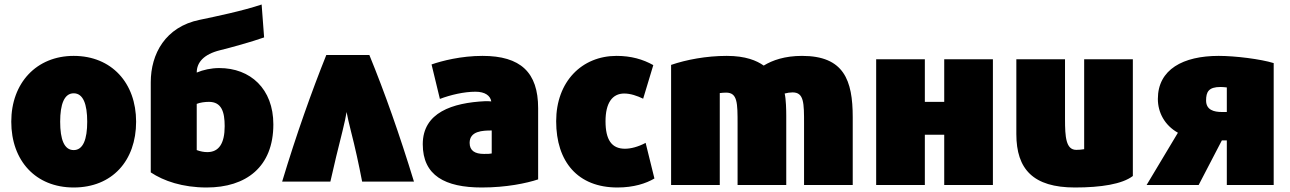

<svg xmlns="http://www.w3.org/2000/svg" viewBox="-20 -806 5726 852"><path d="M307 26C478 26 584 -93 584 -266C584 -438 475 -558 307 -558C142 -558 30 -438 30 -266C30 -93 138 26 307 26ZM307 -392C349 -392 367 -344 367 -266C367 -188 349 -140 307 -140C265 -140 247 -187 247 -266C247 -343 265 -392 307 -392Z M897 26C1072 26 1193 -65 1193 -254C1193 -412 1091 -504 953 -504C917 -504 881 -496 853 -484C853 -529 884 -565 956 -583C1005 -595 1092 -619 1152 -640L1141 -786C1058 -758 938 -733 866 -718C714 -687 649 -567 649 -441V-41C706 -3 790 26 897 26ZM853 -345C867 -351 889 -354 907 -354C963 -354 977 -310 977 -246C977 -169 951 -131 900 -131C885 -131 869 -134 853 -140Z M1232 0H1446C1462 -72 1481 -150 1500 -225C1508 -256 1516 -295 1518 -309C1520 -295 1530 -253 1537 -225C1556 -151 1572 -78 1587 0H1817C1753 -209 1687 -396 1619 -562H1428C1363 -400 1295 -209 1232 0Z M1856 -166C1856 -27 1955 26 2118 26C2227 26 2317 7 2368 -10V-326C2368 -485 2290 -558 2121 -558C2026 -558 1941 -536 1895 -520L1932 -367C1979 -385 2039 -399 2090 -399C2133 -399 2156 -381 2160 -356C2152 -357 2143 -357 2133 -357C1988 -350 1856 -307 1856 -166ZM2162 -227V-125C2151 -123 2148 -123 2127 -123C2088 -123 2064 -137 2064 -172C2064 -225 2122 -227 2162 -227Z M2720 26C2792 26 2847 8 2884 -14L2845 -172C2811 -154 2779 -146 2753 -146C2694 -146 2667 -186 2667 -268C2667 -349 2697 -391 2750 -391C2778 -391 2807 -381 2834 -368L2879 -517C2833 -543 2780 -558 2716 -558C2562 -558 2448 -444 2448 -268C2448 -88 2544 26 2720 26Z M3174 15V-393C3183 -394 3192 -395 3202 -395C3253 -395 3253 -349 3253 -254V15H3469V-292C3469 -317 3468 -366 3462 -391C3473 -394 3486 -396 3497 -396C3548 -396 3548 -349 3548 -256V15H3764V-286C3764 -450 3725 -558 3539 -558C3463 -558 3408 -539 3369 -515C3338 -537 3289 -558 3205 -558C3114 -558 3025 -541 2958 -518V15Z M4084 15V-208H4170V15H4386V-543H4170V-354H4084V-543H3868V15Z M4490 -543V-211C4490 -55 4565 26 4750 26C4866 26 4960 11 5007 -25V-543H4791V-144C4780 -142 4768 -141 4756 -141C4710 -141 4706 -198 4706 -278V-543Z M5068 15H5299L5402 -183H5424V15H5632V-526C5574 -544 5461 -558 5388 -558C5230 -558 5118 -498 5118 -367C5118 -307 5148 -250 5207 -217ZM5332 -360C5332 -398 5343 -420 5396 -420C5404 -420 5416 -419 5424 -418V-309H5402C5367 -309 5332 -318 5332 -360Z"/></svg>

Font: Repo ExtraBlack
Style: Regular
Weight: 400
Designer: Stefan Peev
Foundry: Context Ltd
Version: Version 001.502